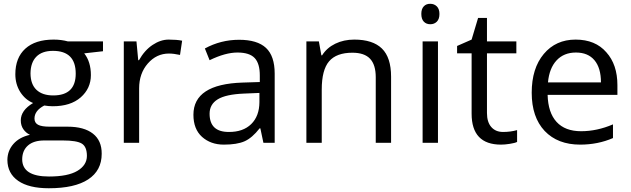

<svg xmlns="http://www.w3.org/2000/svg" viewBox="-20 -754 3333 1014"><path d="M311 -12.2H213.9Q158.2 -12.2 127.9 14.2Q97.7 40.5 97.2 86.9Q97.2 178.2 238.8 178.2Q338.9 178.2 388.7 148.4Q438.5 118.7 439 69.8Q439 21 412.1 4.4Q385.3 -12.2 311 -12.2ZM259.8 -485.4Q202.1 -485.4 171.9 -454.6Q141.6 -423.8 141.1 -366.2Q141.6 -308.6 172.9 -279.3Q204.1 -250 261.2 -250Q379.9 -250 379.9 -365.2Q379.9 -485.4 259.8 -485.4ZM89.8 -118.2Q89.8 -171.4 154.8 -210Q113.8 -226.6 86.9 -268.1Q61 -309.6 61 -361.8Q61 -449.2 113.8 -497.1Q166.5 -544.9 263.2 -544.9Q304.2 -544.9 338.9 -535.2H523.9V-483.4L424.8 -472.2Q460 -427.7 460 -357.4Q460 -287.1 406.2 -239.7Q352.5 -192.9 258.8 -192.9Q236.3 -192.9 213.9 -196.8Q162.1 -169.9 162.1 -127.9Q162.1 -105.5 180.7 -95.2Q199.2 -85 242.2 -85H336.9Q423.8 -85 470.7 -48.3Q517.6 -11.7 517.1 58.1Q517.1 146.5 445.8 193.4Q374.5 240.2 237.8 240.2Q132.8 240.2 76.2 201.2Q19.5 162.1 19 90.8Q19.5 42 50.8 6.3Q82 -29.3 138.2 -42Q117.2 -51.8 103.5 -71.3Q89.8 -90.8 89.8 -118.2Z M941.9 -539.1 930.7 -463.9Q897.5 -471.2 872.1 -471.2Q806.6 -471.2 760.7 -418.7Q714.8 -366.2 714.8 -287.1V0H633.8V-535.2H700.7L710 -436H713.9Q743.7 -488.8 785.9 -516.8Q828.1 -544.9 870.6 -544.9Q913.1 -544.9 941.9 -539.1Z M1086.9 -153.3Q1086.9 -57.1 1188 -57.1Q1263.7 -56.6 1306.6 -98.6Q1349.6 -140.6 1350.1 -214.8V-263.2L1269 -259.8Q1172.9 -255.9 1129.9 -229.5Q1086.9 -203.1 1086.9 -153.3ZM1242.7 -543.9Q1338.9 -543.9 1384.8 -501Q1430.7 -458 1430.7 -365.2V0H1371.1L1355 -76.2H1351.1Q1311.5 -25.4 1271.5 -7.8Q1231.4 9.8 1162.1 9.8Q1092.8 9.8 1046.9 -31.2Q1001.5 -72.3 1001.5 -147.9Q1001.5 -309.6 1261.2 -317.9L1352.1 -320.8V-354Q1352.5 -418 1325.2 -447.3Q1297.9 -476.6 1233.9 -476.6Q1169.9 -476.6 1086.9 -436L1062 -498Q1146 -543.9 1242.7 -543.9Z M1851.1 -544.9Q1948.7 -544.9 1997.1 -497.6Q2045.4 -450.2 2045.4 -349.1V0H1964.4V-346.2Q1964.4 -412.1 1934.3 -443.8Q1904.3 -475.6 1841.3 -475.6Q1756.8 -475.6 1718 -430.2Q1679.2 -384.8 1679.2 -280.8V0H1598.1V-535.2H1664.1L1677.2 -461.9H1681.2Q1706.1 -501.5 1750.7 -523.2Q1795.4 -544.9 1851.1 -544.9Z M2293 0H2211.9V-535.2H2293ZM2252.4 -733.9Q2273.4 -733.9 2287.1 -720.2Q2300.8 -706.5 2300.8 -680.2Q2300.8 -653.3 2287.1 -639.6Q2273.4 -626 2252.4 -626Q2231.4 -626 2218.3 -639.6Q2205.1 -653.3 2205.1 -680.7Q2205.1 -707 2218.3 -720.7Q2231.4 -734.4 2252.4 -733.9Z M2551.8 -535.2H2707V-472.2H2551.8V-157.2Q2551.8 -109.4 2574.5 -83.3Q2597.2 -57.1 2636.7 -57.1Q2676.3 -57.1 2710.9 -66.9V-4.4Q2699.2 1.5 2672.9 5.6Q2646.5 9.8 2626 9.8Q2470.7 9.8 2470.7 -153.8V-472.2H2394V-511.2L2470.7 -544.9L2504.9 -659.2H2551.8Z M3153.8 -318.8Q3153.8 -395 3119.6 -435.8Q3085.4 -476.6 3021.7 -476.6Q2958 -476.6 2919.4 -435.1Q2880.9 -393.6 2874 -318.8ZM3182.1 -478Q3240.7 -413.1 3240.7 -304.2V-252.9H2872.1Q2874.5 -159.2 2919.4 -110.1Q2964.4 -61 3048.8 -61Q3133.3 -61 3217.3 -97.2V-24.9Q3137.7 9.8 3043.9 9.8Q2925.3 9.8 2856.4 -62.5Q2788.1 -135.3 2788.1 -264.2Q2788.1 -393.1 2851.8 -469Q2915.5 -544.9 3019.8 -544.9Q3124 -544.9 3182.1 -478Z"/></svg>

Font: OpenSansHebrew-Regular
Style: Regular
Weight: 400
Foundry: Ascender Corporation, Yanek Iontef
Version: Version 2.001;PS 002.001;hotconv 1.0.70;makeotf.lib2.5.58329